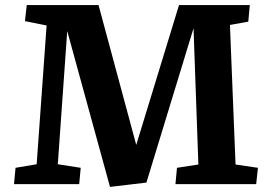

<svg xmlns="http://www.w3.org/2000/svg" viewBox="-20 -723 1047 754"><path d="M740 -612 555 -6 412 11 244 -601 207 -78 297 -64 291 0H35L41 -64L124 -78L163 -623L78 -640L85 -703H367L515 -154L683 -703H961L955 -638L883 -625L905 -77L993 -64L986 0H669L675 -64L759 -77Z"/></svg>

Font: Literata 18pt
Style: Bold Italic
Weight: 700
Italic angle: -2°
Designer: Latin by Veronika Burian and Jose Scaglione. Greek by Irene Vlachou. Cyrillic by Vera Evstafieva
Foundry: TypeTogether
Version: Version 3.103;gftools[0.9.29]